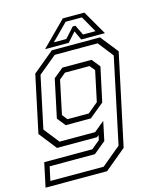

<svg xmlns="http://www.w3.org/2000/svg" viewBox="-150 -791 907 1084"><g transform="rotate(-15 304.0 -249.0)"><path d="M-20 200 10 59H291L340 18.5L346 -10L334 0H100.5L19.5 -103L90.5 -437L215 -540H496.5L578 -437L464 97L339.5 200ZM16 170.5H327.5L439.5 77.5L545 -421.5L475 -511H224L117.5 -423L53 -120L123.5 -30.5H331.5L392 -80L368.5 31.5L298 89.5H33.5ZM181 -111.5 142.5 -160 190 -383.5 247 -430H417.5L456.5 -381.5L413.5 -181.5L328 -111.5ZM199.5 -141.5H324L384.5 -191.5L422 -368.5L397.5 -399H254L217 -368.5L175.5 -172ZM321.5 -698H447.5L529.5 -556H391L366 -610L318 -556H179.5ZM332 -675.5 237.5 -580.5H310.5L363.5 -639.5H379.5L408 -580.5H481L427 -675.5Z"/></g></svg>

Font: Tourney Light
Style: Italic
Weight: 300
Italic angle: -12°
Version: Version 1.015